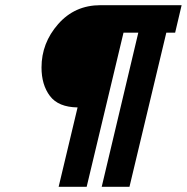

<svg xmlns="http://www.w3.org/2000/svg" viewBox="-20 -720 720 740"><path d="M140 -460Q140 -554 204 -627Q268 -700 367 -700H680L655 -594H621L479 0H372L513 -594H456L314 0H206L279 -306Q205 -307 172.5 -350Q140 -393 140 -460Z"/></svg>

Font: Titillium Web
Style: Bold Italic
Weight: 700
Italic angle: -13°
Version: Version 1.001;PS 57.000;hotconv 1.0.70;makeotf.lib2.5.55311